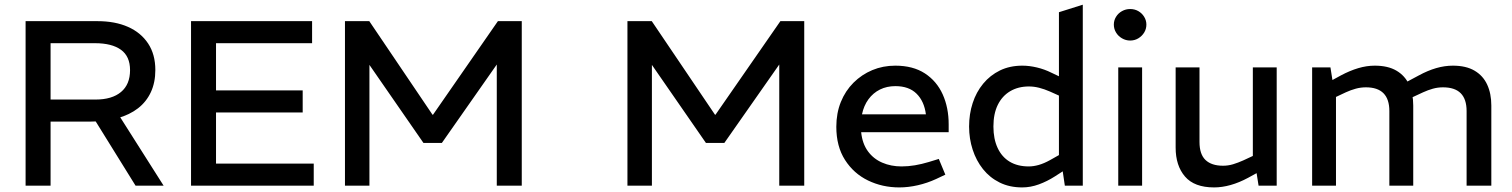

<svg xmlns="http://www.w3.org/2000/svg" viewBox="-20 -790 6433 817"><path d="M88.9 0V-700H394.4Q469.6 -700 524.5 -675.7Q579.5 -651.4 610.2 -605Q641 -558.6 641 -492Q641 -439 622 -398Q603 -357 567.4 -329.3Q531.8 -301.7 480.7 -287.2Q429.5 -272.6 365.2 -272.6H195.2V0ZM556.8 0 377.1 -289.6 478 -312.4 676.2 0ZM195.2 -366.4H386.9Q456.5 -366.4 495 -398.6Q533.4 -430.7 533.4 -491.5Q533.4 -550.2 494.7 -578.2Q455.9 -606.2 384.1 -606.2H195.2Z M792.9 0V-700H1308V-606.2H899.2V-405.2H1268V-311.5H899.2V-93.8H1315V0Z M1447.9 0V-700H1551.4L1820.5 -301.8H1822.5L2098.7 -700H2200.2V0H2093.9V-515.5L1860.3 -181.9H1781.8L1552 -513.9V0Z M2649.9 0V-700H2753.4L3022.5 -301.8H3024.5L3300.7 -700H3402.2V0H3295.9V-515.5L3062.3 -181.9H2983.8L2754 -513.9V0Z M3806.6 7.5Q3734.5 7.5 3673.5 -22.1Q3612.6 -51.7 3575.7 -109.4Q3538.7 -167.1 3538.7 -250.6Q3538.7 -308.2 3557.9 -355.9Q3577.1 -403.5 3611.9 -438.2Q3646.7 -472.8 3691.9 -491.7Q3737.2 -510.6 3789.7 -510.6Q3864.9 -510.6 3915.4 -477.8Q3965.9 -444.9 3991.4 -388.4Q4016.8 -331.8 4016.8 -261.1V-227.5H3644.4Q3649.5 -178.7 3673.1 -146.4Q3696.6 -114.1 3733.9 -98Q3771.2 -81.8 3816.3 -81.8Q3844.4 -81.8 3873.4 -86.7Q3902.3 -91.6 3931.7 -100.5L3974.8 -113.7L4002.6 -46.8L3963.6 -28.4Q3926 -11 3885.6 -1.8Q3845.2 7.5 3806.6 7.5ZM3647.9 -303.4H3919.9Q3912.7 -359.3 3880.1 -391.4Q3847.6 -423.5 3790 -423.5Q3753.7 -423.5 3724.5 -409.1Q3695.3 -394.6 3675.4 -367.5Q3655.6 -340.4 3647.9 -303.4Z M4329.6 7.5Q4275.5 7.5 4233.5 -13.4Q4191.6 -34.2 4162.8 -70.4Q4134 -106.6 4118.9 -153.2Q4103.7 -199.8 4103.7 -251.6Q4103.7 -304.8 4118.9 -351.4Q4134 -398 4163.6 -433.9Q4193.1 -469.7 4235 -490.2Q4276.9 -510.6 4330.4 -510.6Q4360.1 -510.6 4392.4 -502.9Q4424.8 -495.2 4454.6 -480.3L4486 -465.4V-738L4587.5 -770V0H4511.1L4502.1 -60.9L4469.3 -39.7Q4435.7 -18.2 4400.5 -5.4Q4365.2 7.5 4329.6 7.5ZM4207.2 -251.8Q4207.2 -198.9 4225 -160.7Q4242.7 -122.4 4276.2 -102.1Q4309.8 -81.8 4357.6 -81.8Q4377.5 -81.8 4400 -88.1Q4422.4 -94.5 4447.7 -108.5L4486 -130.1V-383.3L4447.7 -400.5Q4423.8 -410.9 4401.8 -416.5Q4379.7 -422.1 4358.3 -422.1Q4312.6 -422.1 4278.4 -401.8Q4244.3 -381.5 4225.7 -343.6Q4207.2 -305.7 4207.2 -251.8Z M4738.4 0V-503.2H4839.9V0ZM4789 -617.5Q4770.5 -617.5 4754.4 -626.9Q4738.3 -636.2 4729 -651.6Q4719.6 -666.9 4719.6 -685.5Q4719.6 -703.3 4729 -718.5Q4738.3 -733.8 4754.4 -742.7Q4770.5 -751.6 4789 -751.6Q4808.3 -751.6 4823.8 -742.7Q4839.3 -733.8 4848.7 -718.5Q4858.1 -703.2 4858.1 -685.4Q4858.1 -666.8 4848.7 -651.5Q4839.3 -636.3 4823.8 -626.9Q4808.3 -617.5 4789 -617.5Z M5146.2 7.5Q5062.2 7.5 5022.4 -38.8Q4982.6 -85.1 4982.6 -162V-503.2H5084.1V-185.8Q5084.1 -133.7 5109.7 -109.2Q5135.4 -84.8 5184 -84.8Q5206.2 -84.8 5227.1 -91.1Q5248 -97.4 5270.5 -107.5L5311.1 -126.4V-503.2H5412.6V0H5335.5L5323.1 -78.4L5344 -62.5L5291.1 -33.5Q5253 -13 5216.7 -2.8Q5180.4 7.5 5146.2 7.5Z M5563.4 0V-503.2H5641.3L5649.8 -449.5L5686 -469.2Q5723.5 -489.2 5759.3 -499.9Q5795.1 -510.6 5829.8 -510.6Q5886 -510.6 5922.2 -489.3Q5958.4 -468 5976 -429.9Q5993.6 -391.8 5993.6 -341.1V0H5892V-317.4Q5892 -368 5867 -393.2Q5842 -418.4 5792.2 -418.4Q5770 -418.4 5748.9 -412.6Q5727.8 -406.8 5706.8 -397.2L5664.9 -377.5V0ZM6220.7 0V-317.4Q6220.7 -368 6195.7 -393.2Q6170.7 -418.4 6120.1 -418.4Q6097.9 -418.4 6077.2 -412.6Q6056.4 -406.8 6035.5 -397.2L5982.7 -372.7L5959.8 -438.3L6018 -469.4Q6055.3 -489.7 6091.3 -500.2Q6127.4 -510.6 6162.1 -510.6Q6218.3 -510.6 6254.5 -489.3Q6290.7 -468 6308.3 -429.9Q6325.9 -391.8 6325.9 -341.1V0Z"/></svg>

Font: REM Medium
Style: Regular
Weight: 500
Designer: Octavio Pardo
Foundry: Ashler Design
Version: Version 1.005;gftools[0.9.28]